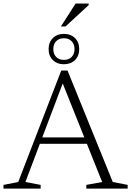

<svg xmlns="http://www.w3.org/2000/svg" viewBox="-20 -1102 766 1122"><path d="M195.5 -261.5V-299H513.5V-261.5ZM639 -38.5 726 -21.5V0H484.5V-21.5L577 -38.5L336.5 -639.5H356L128.5 -38.5L217.5 -21.5V0H0.5V-21.5L86.5 -38.5L338 -690H374.5ZM353 -904Q393.5 -904 418.2 -879.5Q443 -855 443 -815Q443 -775.5 418.2 -751Q393.5 -726.5 353 -726.5Q313.5 -726.5 288.8 -751Q264 -775.5 264 -815Q264 -855 288.8 -879.5Q313.5 -904 353 -904ZM353.5 -752Q382 -752 398.8 -769.2Q415.5 -786.5 415.5 -815Q415.5 -844 398.5 -861.2Q381.5 -878.5 353.5 -878.5Q325 -878.5 308.2 -861.2Q291.5 -844 291.5 -815Q291.5 -786.5 308.2 -769.2Q325 -752 353.5 -752ZM336 -947.5 422 -1081.5H498V-1072L363 -947.5Z"/></svg>

Font: Newsreader Light
Style: Regular
Weight: 300
Designer: Hugues Gentile
Foundry: Production Type
Version: Version 1.003